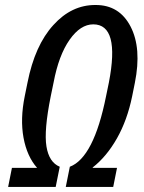

<svg xmlns="http://www.w3.org/2000/svg" viewBox="-20 -741 569 761"><path d="M358.4 -721.2Q453.1 -721.7 497.6 -635.7Q542 -549.8 514.6 -413.1L503.9 -359.9Q484.4 -264.6 443.4 -192.4Q402.3 -120.1 347.2 -77.1L347.7 -75.7H443.8L428.7 0H240.7L255.9 -75.7L256.8 -80.1Q351.6 -116.2 400.4 -359.9L411.6 -414.1Q456.1 -644.5 349.6 -644.5Q298.8 -644.5 255.9 -583.5Q212.9 -522.5 192.4 -414.1L181.2 -359.9Q153.8 -223.6 164.1 -160.6Q174.3 -97.7 216.8 -80.1L200.7 0H12.2L27.3 -75.7H127Q86.9 -121.1 73.2 -195.3Q59.6 -269.5 78.1 -359.9L88.9 -413.1Q118.2 -561.5 191.4 -641.6Q263.7 -721.7 358.4 -721.2Z"/></svg>

Font: RobotoCondensed-Italic
Style: Italic
Weight: 400
Designer: Google
Version: Version 1.200311; 2013